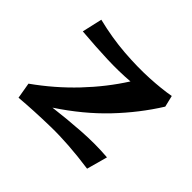

<svg xmlns="http://www.w3.org/2000/svg" viewBox="-114 -625 792 792"><g transform="rotate(45 282.0 -229.0)"><path d="M55 -379 75 -467Q160 -446 239.5 -440Q319 -434 386 -437.5Q453 -441 503 -450L515 -400Q457 -307 377.5 -223.5Q298 -140 189 -68Q260 -77 340 -82.5Q420 -88 493 -82L468 9Q340 -9 240.5 -7Q141 -5 61 2L49 -68Q139 -132 212.5 -209.5Q286 -287 340 -372Q277 -367 208 -369.5Q139 -372 55 -379Z"/></g></svg>

Font: Marhey
Style: Regular
Weight: 400
Designer: Nur Syamsi & Bustanul Arifin
Foundry: Namelatype
Version: Version 1.000; ttfautohint (v1.8.4.7-5d5b)